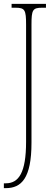

<svg xmlns="http://www.w3.org/2000/svg" viewBox="-25 -734 283 994"><path d="M-5 240H5C85 240 138 190 138 5V-606C138 -683 144 -694 193 -694H213V-714H35V-694H55C104 -694 110 -683 110 -606V0C110 160 72 215 5 215H-5Z"/></svg>

Font: Noto Serif ExtraCondensed Thin
Style: Regular
Weight: 100
Width: 2
Designer: Monotype Design Team
Foundry: Monotype Imaging Inc.
Version: Version 2.013